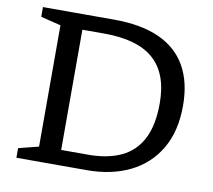

<svg xmlns="http://www.w3.org/2000/svg" viewBox="-78 -787 973 876"><g transform="rotate(10 409.0 -349.0)"><path d="M653 -357.5Q653 -495 578 -561.2Q503 -627.5 349.5 -627.5H187.5V-698H381Q507 -698 591 -660.2Q675 -622.5 717.2 -548.2Q759.5 -474 759.5 -365Q759.5 -247 711.5 -165.5Q663.5 -84 577.8 -42Q492 0 378 0H187.5V-70.5H372Q462 -70.5 524.8 -100Q587.5 -129.5 620.2 -192.8Q653 -256 653 -357.5ZM52 0V-44.5L145 -68V-630L52 -653V-698H247V0Z"/></g></svg>

Font: Newsreader 9pt
Style: Regular
Weight: 400
Designer: Hugues Gentile
Foundry: Production Type
Version: Version 1.003